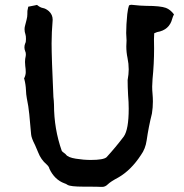

<svg xmlns="http://www.w3.org/2000/svg" viewBox="-20 -750 752 783"><path d="M397 12.2H393.1Q385.3 11.2 320.3 11.2Q267.6 11.2 255.4 3.9Q249.5 -0.5 242.7 -2.4Q202.6 -17.1 181.6 -61.5Q180.2 -70.3 169.9 -79.6Q147 -99.1 135.7 -128.4L123 -158.2Q107.9 -187.5 106.9 -202.1Q102.5 -251.5 99.4 -284.2Q96.2 -316.9 89.4 -349.1Q86.4 -365.2 85.9 -382.3Q85 -405.3 79.1 -427.7L78.1 -429.7Q85 -443.4 85 -455.6Q85 -468.3 83 -481Q82 -488.8 82 -497.1Q82 -509.8 85 -522Q85.4 -524.9 85.4 -528.3Q85.4 -536.1 83 -540.5Q79.6 -548.8 79.6 -557.1Q79.6 -565.4 83 -573.7Q85.9 -577.6 85.9 -590.8Q85.9 -603 84 -608.9Q80.1 -620.1 80.1 -630.9Q80.1 -638.7 82.5 -646.5Q89.8 -673.8 90.8 -681.2Q91.8 -688.5 91.8 -705.6L95.2 -722.7Q110.4 -726.1 122.1 -728L130.9 -730Q143.6 -719.2 155 -717.3Q166.5 -715.3 179.2 -704.6Q194.8 -690.4 194.8 -669.4Q190.4 -616.7 190.4 -573.2Q190.4 -515.6 197.8 -354.5Q199.7 -339.4 200.2 -323.2Q200.2 -224.6 231.9 -134.8Q233.4 -131.8 240.7 -126.7Q248 -121.6 249 -119.6Q257.3 -107.9 289.3 -102.8Q321.3 -97.7 350.1 -97.7Q401.9 -97.7 414.6 -108.9Q451.7 -149.4 484.9 -193.4Q504.9 -222.2 504.9 -306.6Q504.9 -333.5 502.4 -361.8Q500.5 -397 500.5 -423.3Q504.9 -448.2 504.9 -467.3Q504.9 -490.2 500 -513.7Q495.1 -537.1 495.1 -561L496.1 -585L494.6 -615.2Q494.6 -648.9 499 -692.4Q502 -717.3 505.9 -727.1Q508.8 -730.5 516.1 -730.5Q555.7 -726.1 576.7 -726.1Q633.8 -726.1 656.7 -717.8Q674.8 -710.9 689.5 -691.4Q685.1 -683.1 682.6 -674.3Q670.9 -627.4 620.6 -619.1Q612.3 -615.2 608.9 -614.3L607.9 -589.8L608.4 -552.2Q608.4 -489.7 602.1 -427.7L600.6 -397Q600.6 -381.8 602.1 -366.5Q603.5 -351.1 603.5 -335.9Q603.5 -311.5 599.6 -287.1Q585.9 -232.4 578.1 -177.7Q573.2 -143.1 554.7 -117.7Q514.6 -56.2 462.9 -26.4Q430.7 -9.3 419.9 1.5Q409.2 12.2 397 12.2Z"/></svg>

Font: Kurland
Style: Regular
Weight: 400
Designer: GGBot
Version: 0.22